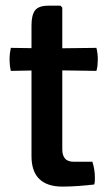

<svg xmlns="http://www.w3.org/2000/svg" viewBox="-20 -668 395 692"><path d="M93.5 -576Q93.5 -614 106.5 -630.8Q119.5 -647.5 154.5 -647.5H198L204.5 -640.5V-129Q204.5 -108.5 214.2 -96.8Q224 -85 246.5 -85H313Q317 -73 319.5 -58Q322 -43 322 -28.5Q322 -22 321.8 -15.5Q321.5 -9 319.5 -3Q294 0 264.2 2.2Q234.5 4.5 204.5 4.5Q150 4.5 121.8 -22.8Q93.5 -50 93.5 -105.5ZM327.5 -495.5Q332.5 -475.5 332.5 -454.5Q332.5 -443.5 331.5 -433.2Q330.5 -423 327.5 -412.5L159 -415L19 -412.5Q14.5 -433 14.5 -454.5Q14.5 -474.5 19 -495.5L161 -493.5Z"/></svg>

Font: Signika Light Medium
Style: Regular
Weight: 500
Version: Version 2.003;gftools[0.9.32]